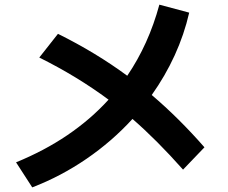

<svg xmlns="http://www.w3.org/2000/svg" viewBox="-20 -771 978 823"><path d="M445.3 -343.8Q310.5 -443.8 148.4 -524.4L228.5 -626Q391.1 -545.4 525.4 -446.3Q617.2 -581.1 663.1 -751L791 -716.8Q769.5 -623 728.8 -533.9Q688 -444.8 630.4 -363.8Q747.1 -264.6 856.4 -139.6L764.6 -43.9Q651.9 -170.9 547.9 -261.2Q460 -165 350.6 -90.1Q241.2 -15.1 118.2 32.2L48.8 -75.2Q290.5 -173.8 445.3 -343.8Z"/></svg>

Font: Pretendard JP
Style: Bold
Weight: 700
Designer: Base glyphs from Inter by Rasmus Andersson; Hangeul glyphs from Noto Sans CJK(Source Han Sans) by Jang Soo-young and Kan
Foundry: Kil Hyung-jin
Version: Version 1.309